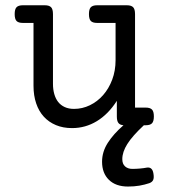

<svg xmlns="http://www.w3.org/2000/svg" viewBox="-20 -471 640 722"><path d="M527.8 -66.4Q544.4 -66.4 551.5 -59.1Q558.6 -51.8 558.6 -33.2Q558.6 -14.6 551.5 -7.3Q544.4 0 527.8 0H521Q477.5 40.5 458.7 70.6Q439.9 100.6 439.9 127.4Q439.9 145.5 450.4 154.8Q460.9 164.1 477.5 164.1Q491.7 164.1 505.9 162.8Q520 161.6 532.7 159.2Q542.5 157.7 548.8 163.3Q555.2 168.9 557.1 182.6Q559.6 197.8 555.9 205.8Q552.2 213.9 541.5 217.8Q524.4 223.6 504.4 227.1Q484.4 230.5 461.4 230.5Q415.5 230.5 389.6 205.3Q363.8 180.2 363.8 137.2Q363.8 99.6 385.5 65.9Q407.2 32.2 444.3 0Q431.2 -1 425.3 -8.5Q419.4 -16.1 419.4 -32.7V-91.8Q387.2 -41.5 344.2 -15.4Q301.3 10.7 251 10.7Q217.3 10.7 190.4 -0.5Q163.6 -11.7 144.8 -32.2Q126 -52.7 116 -82.3Q106 -111.8 106 -148.4V-384.8H65.9Q49.3 -384.8 42.2 -392.1Q35.2 -399.4 35.2 -418Q35.2 -436.5 42.2 -443.8Q49.3 -451.2 65.9 -451.2H148.4Q165 -451.2 172.1 -443.8Q179.2 -436.5 179.2 -418V-155.8Q179.2 -134.8 184.1 -117.4Q189 -100.1 198.7 -87.6Q208.5 -75.2 223.4 -68.4Q238.3 -61.5 258.3 -61.5Q289.6 -61.5 317.9 -75.2Q346.2 -88.9 367.7 -113.3Q389.2 -137.7 401.9 -171.4Q414.6 -205.1 414.6 -245.1V-384.8H345.2Q328.6 -384.8 321.5 -392.1Q314.5 -399.4 314.5 -418Q314.5 -436.5 321.5 -443.8Q328.6 -451.2 345.2 -451.2H457Q473.6 -451.2 480.7 -443.8Q487.8 -436.5 487.8 -418V-66.4Z"/></svg>

Font: Courier Prime
Style: Regular
Weight: 400
Designer: Alan Dague-Greene
Foundry: Quote-Unquote Apps
Version: Version 1.203